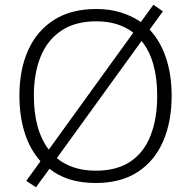

<svg xmlns="http://www.w3.org/2000/svg" viewBox="-20 -829 808 811"><path d="M705 -424Q705 -315 669 -232Q633 -149 561.5 -102.5Q490 -56 384 -56Q264 -56 189 -116L132 -38L91 -65L151 -148Q107 -197 84.5 -267.5Q62 -338 62 -425Q62 -534 98.5 -616Q135 -698 207.5 -744.5Q280 -791 387 -791Q443 -791 490 -776.5Q537 -762 575 -736L628 -809L668 -781L612 -704Q657 -656 681 -585Q705 -514 705 -424ZM123 -425Q123 -354 138.5 -296.5Q154 -239 186 -197L543 -691Q481 -739 387 -739Q298 -739 239 -699.5Q180 -660 151.5 -589.5Q123 -519 123 -425ZM644 -424Q644 -575 578 -656L220 -161Q250 -136 291.5 -122Q333 -108 384 -108Q474 -108 531.5 -147Q589 -186 616.5 -257.5Q644 -329 644 -424Z"/></svg>

Font: Noto Sans Malayalam UI Light
Style: Regular
Weight: 300
Designer: Jelle Bosma - Monotype Design Team
Foundry: Monotype Imaging Inc.
Version: Version 2.104; ttfautohint (v1.8.4.7-5d5b)